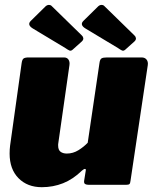

<svg xmlns="http://www.w3.org/2000/svg" viewBox="-20 -769 641 799"><path d="M154 10Q94 10 57 -27.5Q20 -65 20 -130Q20 -138 20.5 -147Q21 -156 22 -163L70 -506Q72 -521 78 -525.5Q84 -530 100 -530H246Q259 -530 265 -521Q271 -512 269 -498L223 -176Q222 -172 222 -168.5Q222 -165 222 -163Q222 -145 232 -137.5Q242 -130 258 -130Q284 -130 306.5 -144Q329 -158 345 -175L394 -507Q396 -522 402.5 -526Q409 -530 426 -530H569Q583 -530 590 -521Q597 -512 595 -498L523 -16Q522 -6 518.5 -3Q515 0 506 0H348Q340 0 334.5 -3Q329 -6 330 -16L337 -60Q338 -66 333.5 -66Q329 -66 321 -59Q284 -23 242.5 -6.5Q201 10 154 10ZM170 -743Q177 -749 184.5 -748.5Q192 -748 196 -743L320 -622Q325 -618 326.5 -611Q328 -604 321 -597L282 -562Q275 -556 268.5 -559Q262 -562 252 -569L119 -649Q91 -665 108 -682L170 -743ZM389 -743Q396 -749 403.5 -748.5Q411 -748 415 -743L539 -622Q544 -618 545.5 -611Q547 -604 540 -597L501 -562Q494 -556 487.5 -559Q481 -562 471 -569L338 -649Q310 -665 327 -682L389 -743Z"/></svg>

Font: Libre Franklin Thin Black
Style: Italic
Weight: 900
Italic angle: -8°
Version: Version 2.000